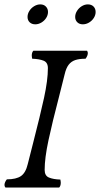

<svg xmlns="http://www.w3.org/2000/svg" viewBox="-50 -846 451 866"><path d="M-25.4 0H216.8Q224.1 -7.3 224.1 -22Q224.1 -24.9 223.4 -29.3Q222.7 -33.7 222.2 -36.1Q190.4 -37.1 170.9 -45.2Q151.4 -53.2 151.4 -79.6Q151.4 -132.8 168.7 -213.6Q186 -294.4 216.8 -412.1Q233.9 -477.5 241.7 -511.2Q248 -538.6 259.5 -553.7Q271 -568.8 289.3 -575Q307.6 -581.1 335.9 -581.1Q346.2 -594.7 346.2 -607.4Q346.2 -609.9 344.7 -613Q343.3 -616.2 342.8 -617.2H100.6Q93.3 -609.9 93.3 -595.2Q93.3 -592.3 94 -588.1Q94.7 -584 95.2 -581.1Q127 -580.1 146.5 -572.3Q166 -564.5 166 -538.6Q166 -484.9 148.7 -405Q131.3 -325.2 99.6 -202.1Q77.6 -117.7 75.2 -106Q65.9 -66.4 44.4 -51.8Q22.9 -37.1 -19 -37.1Q-23.4 -32.2 -26.6 -25.1Q-29.8 -18.1 -29.8 -11.7Q-29.8 -5.4 -25.4 0ZM109.4 -736.3Q123 -736.3 136.5 -744.1Q149.9 -752 158.2 -764.9Q166.5 -777.8 166.5 -792Q166.5 -806.6 157 -816.4Q147.5 -826.2 131.8 -826.2Q117.7 -826.2 104.2 -818.1Q90.8 -810.1 82.5 -796.9Q74.2 -783.7 74.2 -769.5Q74.2 -754.9 83.7 -745.6Q93.3 -736.3 109.4 -736.3ZM323.7 -736.3Q337.9 -736.3 351.3 -744.1Q364.7 -752 373 -764.9Q381.3 -777.8 381.3 -792Q381.3 -807.1 371.8 -816.7Q362.3 -826.2 346.2 -826.2Q332 -826.2 318.8 -818.1Q305.7 -810.1 297.4 -796.9Q289.1 -783.7 289.1 -769.5Q289.1 -754.9 298.6 -745.6Q308.1 -736.3 323.7 -736.3Z"/></svg>

Font: Radley
Style: Italic
Weight: 400
Italic angle: -12°
Designer: Vernon Adams
Foundry: Vernon Adams
Version: Version 1.003; ttfautohint (v1.6)